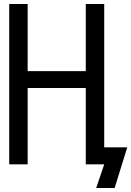

<svg xmlns="http://www.w3.org/2000/svg" viewBox="-20 -820 655 958"><path d="M460 118 500 0H468V-85H615L552 118ZM408 0V-800H500V0ZM26 0V-800H118V0ZM55 -381V-465H471V-381Z"/></svg>

Font: Victor Mono SemiBold
Style: Regular
Weight: 600
Monospace: yes
Designer: Rune Bjørnerås
Version: Version 1.561;gftools[0.9.30]